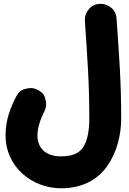

<svg xmlns="http://www.w3.org/2000/svg" viewBox="-20 -695 678 1011"><path d="M9.3 18.1C9.3 185.1 149.9 296.4 301.3 296.4C417 296.4 497.1 248.5 546.9 176.3C596.7 103.5 618.2 13.2 618.2 -72.3C618.2 -158.7 615.7 -244.1 611.3 -328.6C606.4 -412.6 600.6 -502 593.8 -597.2C592.3 -620.1 583.5 -639.2 566.9 -653.3C549.8 -667.5 531.2 -674.8 511.2 -674.8H504.4C481.4 -673.3 462.9 -664.6 448.7 -647.5C434.1 -630.4 426.8 -611.8 426.8 -590.8V-585.4C433.6 -490.2 439.5 -401.9 443.8 -319.8C448.2 -237.3 450.2 -154.8 450.2 -72.3C450.2 -3.4 439.5 46.9 418.5 79.6C397.5 112.3 358.4 128.4 301.3 128.4C223.1 128.4 177.2 86.9 177.2 18.1C177.2 -26.4 195.3 -71.8 214.4 -110.4C220.2 -122.6 223.1 -134.8 223.1 -147C223.1 -156.2 220.7 -168.5 215.8 -184.1C210.4 -199.7 197.8 -212.4 177.2 -222.7C165 -228.5 152.8 -231.4 140.1 -231.4C131.3 -231.4 119.1 -229 103.5 -224.1C87.4 -218.8 74.7 -206.1 64.5 -185.5C34.7 -126.5 9.3 -63.5 9.3 18.1Z"/></svg>

Font: Mikhak Black
Style: Regular
Weight: 900
Designer: Amin Abedi
Version: Version 3.2